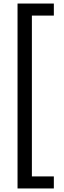

<svg xmlns="http://www.w3.org/2000/svg" viewBox="-20 -871 364 1084"><path d="M79 193V-851H284V-783H160V125H284V193Z"/></svg>

Font: Noto Sans Tamil UI Condensed
Style: Regular
Weight: 400
Width: 3
Designer: Jelle Bosma - Monotype Design Team
Foundry: Monotype Imaging Inc.
Version: Version 2.004